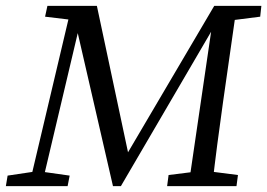

<svg xmlns="http://www.w3.org/2000/svg" viewBox="-26 -636 913 656"><path d="M-6 0 0 -36 94 -50H113L212 -36L205 0ZM73 0 213 -592H256L116 0ZM360 0 221 -604 253 -564 128 -579 136 -616H305L416 -94L391 -81L706 -616H747L387 0ZM545 0 550 -38 662 -52H678L787 -38L782 0ZM618 0 704 -587 723 -616H783L736 -287Q726 -216 716.5 -143.5Q707 -71 699 0ZM736 -565V-616H867L863 -579L753 -565Z"/></svg>

Font: Lisu Bosa ExtraLight
Style: Italic
Weight: 200
Italic angle: -19°
Designer: David Morse, Annie Olsen, Victor Gaultney, Frank Grießhammer (Latin)
Foundry: SIL International
Version: Version 2.000